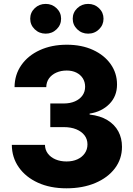

<svg xmlns="http://www.w3.org/2000/svg" viewBox="-20 -970 693 999"><path d="M325.7 9.8Q241.2 9.8 177.5 -19.3Q113.8 -48.3 77.9 -99.4Q42 -150.4 41.5 -216.3H213.9Q214.4 -190.4 229 -170.9Q243.7 -151.4 269 -140.6Q294.4 -129.9 326.2 -129.9Q358.4 -129.9 382.8 -141.1Q407.2 -152.3 421.1 -172.4Q435.1 -192.4 435.1 -218.8Q435.1 -245.6 419.9 -265.6Q404.8 -285.6 377.2 -297.1Q349.6 -308.6 312 -308.6H241.7V-431.6H312Q344.7 -431.6 369.9 -442.6Q395 -453.6 408.9 -473.1Q422.9 -492.7 422.9 -518.6Q422.9 -543.5 410.9 -562.5Q398.9 -581.5 377.2 -592.3Q355.5 -603 327.1 -603Q297.4 -603 273.2 -592.3Q249 -581.5 235.1 -562.3Q221.2 -543 220.7 -516.6H55.7Q56.2 -581.5 91.1 -631.3Q126 -681.2 187.3 -709.2Q248.5 -737.3 327.6 -737.3Q404.8 -737.3 463.9 -710.2Q522.9 -683.1 555.9 -636.2Q588.9 -589.4 588.9 -530.3Q588.9 -469.2 549.1 -429Q509.3 -388.7 446.3 -378.9V-374Q502 -367.7 539.3 -344.7Q576.7 -321.8 595.7 -286.4Q614.7 -251 614.7 -206.1Q614.7 -143.1 577.9 -94.2Q541 -45.4 475.8 -17.8Q410.6 9.8 325.7 9.8ZM438.5 -794.9Q405.3 -794.9 381.8 -817.6Q358.4 -840.3 358.4 -872.6Q358.4 -904.8 381.8 -927.2Q405.3 -949.7 438.5 -949.7Q472.2 -949.7 495.4 -927.2Q518.6 -904.8 518.6 -872.6Q518.6 -840.3 495.4 -817.6Q472.2 -794.9 438.5 -794.9ZM217.8 -794.9Q184.1 -794.9 160.6 -817.6Q137.2 -840.3 137.2 -872.6Q137.2 -904.8 160.6 -927.2Q184.1 -949.7 217.8 -949.7Q251 -949.7 274.4 -927.2Q297.9 -904.8 297.9 -872.6Q297.9 -840.3 274.4 -817.6Q251 -794.9 217.8 -794.9Z"/></svg>

Font: Inter 16pt ExtraBold
Style: Regular
Weight: 800
Version: Version 4.001;git-66647c0bb